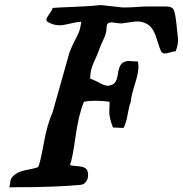

<svg xmlns="http://www.w3.org/2000/svg" viewBox="-20 -749 741 778"><path d="M263.7 -80.1Q272.5 -77.1 294.4 -75.7Q316.4 -74.2 326.7 -66.9Q336.9 -59.6 336.9 -39.1Q336.9 -24.4 328.6 -12.7Q320.3 -1 306.6 0Q208 9.8 29.3 9.8H17.6Q19.5 3.9 20.5 -4.4Q21.5 -12.7 22.9 -19Q24.4 -25.4 29.3 -31.2Q42 -45.9 58.6 -52.2Q75.2 -58.6 98.1 -62.5Q121.1 -66.4 134.8 -72.3Q143.6 -90.8 157.2 -167.5Q170.9 -244.1 193.4 -294.9L261.7 -537.1Q271.5 -562.5 282.7 -583.5Q293.9 -604.5 299.8 -619.1Q305.7 -633.8 309.6 -661.1Q292 -660.2 263.7 -653.3Q235.4 -646.5 221.7 -646.5Q197.3 -646.5 174.8 -659.2Q168 -663.1 168 -668.9Q168 -675.8 179.7 -691.9Q191.4 -708 193.4 -716.8Q213.9 -718.8 279.8 -721.2Q345.7 -723.6 388.7 -728.5Q473.6 -718.8 476.6 -718.8H488.3Q505.9 -718.8 532.7 -720.7Q559.6 -722.7 574.2 -722.7H653.3Q677.7 -722.7 684.1 -709Q690.4 -695.3 695.3 -648.4Q696.3 -635.7 697.3 -628.9Q701.2 -597.7 701.2 -585.9Q701.2 -562.5 691.4 -541Q683.6 -541 668.9 -536.6Q654.3 -532.2 648.4 -532.2Q637.7 -532.2 632.8 -541Q627 -551.8 614.3 -593.8Q601.6 -635.7 578.1 -650.4Q558.6 -662.1 537.1 -662.1Q526.4 -662.1 505.4 -658.7Q484.4 -655.3 474.6 -654.3H470.7Q463.9 -654.3 450.7 -656.2Q437.5 -658.2 431.6 -658.2Q412.1 -658.2 412.1 -640.6Q412.1 -624 407.7 -610.4Q403.3 -596.7 395 -579.6Q386.7 -562.5 382.8 -550.8Q377.9 -536.1 369.6 -517.6Q361.3 -499 356.9 -488.8Q352.5 -478.5 349.1 -464.4Q345.7 -450.2 345.7 -437.5V-429.7Q358.4 -426.8 381.3 -414.1Q404.3 -401.4 417 -401.4Q423.8 -401.4 435.5 -406.2Q453.1 -414.1 457.5 -448.7Q461.9 -483.4 476.6 -494.1Q488.3 -502 502 -502Q505.9 -502 516.1 -501Q526.4 -500 532.2 -500H539.1Q541 -486.3 541 -479.5Q541 -453.1 526.4 -407.2Q511.7 -361.3 509.8 -335.9Q502.9 -319.3 497.1 -284.7Q491.2 -250 480.5 -230.5L437.5 -232.4Q422.9 -271.5 422.9 -293.9Q422.9 -298.8 423.3 -308.6Q423.8 -318.4 423.8 -326.2V-336.9Q388.7 -340.8 368.2 -340.8Q340.8 -340.8 320.3 -336.9Q298.8 -286.1 286.1 -195.8Q273.4 -105.5 263.7 -80.1Z"/></svg>

Font: Essays1743
Style: Italic
Weight: 500
Italic angle: -10°
Designer: Based on the typeface in a 1743 English translation of the essays of Montaigne.  PostScript/TrueType font designed by Jo
Version: Version 002.100